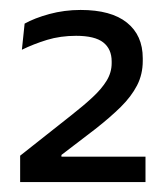

<svg xmlns="http://www.w3.org/2000/svg" viewBox="-20 -729 336 386"><path d="M20.5 -363V-416L123 -497Q148.5 -517 166.5 -533.8Q184.5 -550.5 194.5 -567Q204.5 -583.5 204.5 -602V-605.5Q204.5 -630.5 187.5 -643.8Q170.5 -657 133 -657Q101.5 -657 74.5 -648.8Q47.5 -640.5 24 -629L29.5 -681.5Q49 -692.5 79.2 -700.8Q109.5 -709 142 -709Q203.5 -709 235.2 -683.5Q267 -658 267 -612V-606.5Q267 -579.5 255.5 -557.2Q244 -535 222.8 -514Q201.5 -493 171.5 -469.5L103.5 -417.5V-404L76.5 -414H272.5V-363Z"/></svg>

Font: Anek Bangla Medium
Style: Regular
Weight: 400
Version: Version 1.003